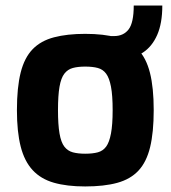

<svg xmlns="http://www.w3.org/2000/svg" viewBox="-20 -667 615 692"><path d="M287 5Q221 5 174 -8.5Q127 -22 97.5 -54Q68 -86 54.5 -139Q41 -192 41 -270Q41 -352 54.5 -405.5Q68 -459 97.5 -489.5Q127 -520 174.5 -532.5Q222 -545 287 -545Q354 -545 401 -532Q448 -519 477.5 -488.5Q507 -458 520.5 -404.5Q534 -351 534 -270Q534 -190 521 -136.5Q508 -83 479 -52Q450 -21 402.5 -8Q355 5 287 5ZM287 -113Q314 -113 332.5 -118Q351 -123 362.5 -138.5Q374 -154 380 -186Q386 -218 386 -270Q386 -323 380 -354.5Q374 -386 362.5 -401.5Q351 -417 332.5 -422Q314 -427 287 -427Q261 -427 242.5 -422Q224 -417 212 -401.5Q200 -386 194.5 -354.5Q189 -323 189 -270Q189 -218 194.5 -186Q200 -154 212 -138.5Q224 -123 242.5 -118Q261 -113 287 -113ZM311 -456V-537H391Q425 -537 443.5 -561Q462 -585 462 -647H565Q565 -583 546.5 -541Q528 -499 495 -477.5Q462 -456 418 -456Z"/></svg>

Font: Exo Thin
Style: Bold
Weight: 700
Version: Version 2.000